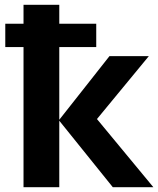

<svg xmlns="http://www.w3.org/2000/svg" viewBox="-20 -780 660 800"><path d="M227 -760V-681H381V-584H227V-281L436 -546H600L384 -284L619 0H450L227 -277V0H78V-584H2V-681H78V-760Z"/></svg>

Font: Noto IKEA Arabic
Style: Bold
Weight: 700
Designer: Monotype Design Team
Foundry: Monotype Imaging Inc.
Version: Version 1.200